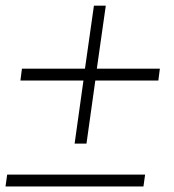

<svg xmlns="http://www.w3.org/2000/svg" viewBox="-29 -676 629 696"><path d="M241.5 -155.5 273.5 -384H45L50.5 -427H279L311.5 -655.5H354.5L322 -427H550.5L545 -384H316.5L284.5 -155.5ZM-9 0 -3 -43H497L491 0Z"/></svg>

Font: Urbanist ExtraLight
Style: Italic
Weight: 250
Version: Version 1.303